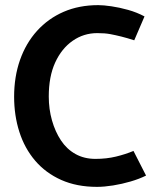

<svg xmlns="http://www.w3.org/2000/svg" viewBox="-20 -714 604 748"><path d="M543 -650Q513 -666 479 -675.5Q445 -685 414 -689.5Q383 -694 363 -694Q288 -694 228 -668Q168 -642 124.5 -594Q81 -546 58 -480.5Q35 -415 35 -337Q35 -264 55.5 -200Q76 -136 117 -88Q158 -40 218.5 -13Q279 14 358 14Q386 14 420.5 8.5Q455 3 489 -7Q523 -17 549 -30L500 -126Q469 -113 432 -104Q395 -95 352 -95Q308 -95 274 -114Q240 -133 217.5 -167Q195 -201 182.5 -245Q170 -289 170 -338Q170 -416 195 -470.5Q220 -525 263 -555Q306 -585 359 -585Q389 -585 410 -581Q431 -577 453 -571.5Q475 -566 503 -557Z"/></svg>

Font: Catamaran Thin
Style: Bold
Weight: 700
Version: Version 2.000